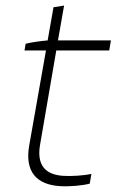

<svg xmlns="http://www.w3.org/2000/svg" viewBox="-20 -665 430 689"><path d="M196 3C230 5 276 1 302 -6L308 -41C282 -35 235 -32 207 -34C141 -38 111 -74 124 -147L182 -484H372L378 -520H188L210 -645L172 -639L151 -520C127 -518 91 -513 72 -508L68 -484H145L85 -144C68 -49 111 -2 196 3Z"/></svg>

Font: Fixel Display 20240404 ExLight
Style: Italic
Weight: 200
Italic angle: -10°
Designer: AlfaBravo + MacPaw
Foundry: Kyrylo Tkachov, Marchela Mozhyna, Serhii Makarenko, Maria Weinstein, Zakhar Kryvoshyya
Version: Version 1.211;Glyphs 3.2 (3225)